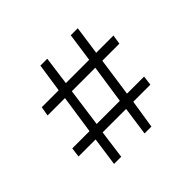

<svg xmlns="http://www.w3.org/2000/svg" viewBox="-162 -909 1113 1113"><g transform="rotate(-45 394.5 -352.5)"><path d="M190 0 215 -176.2H75L82.5 -235H223.8L258.8 -471.2H116.2L126.2 -528.8H265L291.2 -705H347.5L323.8 -528.8H515L540 -705H597.5L572.5 -528.8H713.8L705 -471.2H565L531.2 -235H671.2L663.8 -176.2H523.8L496.2 0H440L465 -176.2H272.5L248.8 0ZM282.5 -235H472.5L507.5 -471.2H315Z"/></g></svg>

Font: Now Alt
Style: Regular
Weight: 400
Designer: Alfredo Marco Pradil
Foundry: Alfredo Marco Pradil
Version: Version 1.002;PS 001.002;hotconv 1.0.88;makeotf.lib2.5.64775